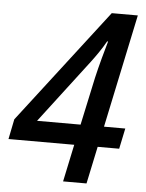

<svg xmlns="http://www.w3.org/2000/svg" viewBox="-58 -758 607 800"><g transform="rotate(5 245.5 -358.0)"><path d="M236 0 269 -156H-6L11 -240L377 -716H486L386 -242H475L457 -156H367L334 0ZM106 -242H288L331 -442Q340 -481 352 -525.5Q364 -570 372 -597H368Q354 -572 337.5 -548Q321 -524 308 -507Z"/></g></svg>

Font: Noto Sans SemiCondensed Medium
Style: Italic
Weight: 500
Width: 4
Italic angle: -12°
Designer: Monotype Design Team
Foundry: Monotype Imaging Inc.
Version: Version 2.013; ttfautohint (v1.8.4.7-5d5b)